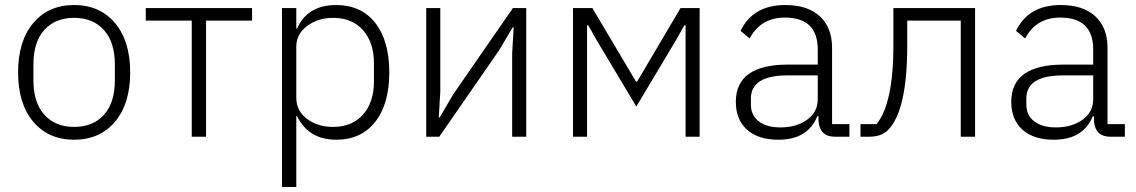

<svg xmlns="http://www.w3.org/2000/svg" viewBox="-20 -544 4520 764"><path d="M437.5 -59.5Q377 12 275 12Q173 12 112.5 -59.5Q52 -131 52 -256Q52 -381 112.5 -452.5Q173 -524 275 -524Q377 -524 437.5 -452.5Q498 -381 498 -256Q498 -131 437.5 -59.5ZM437 -224V-288Q437 -376 393.5 -424.5Q350 -473 275 -473Q200 -473 156.5 -425Q113 -377 113 -288V-224Q113 -136 156.5 -87.5Q200 -39 275 -39Q350 -39 393.5 -87Q437 -135 437 -224Z M743 0V-462H560V-512H983V-462H800V0Z M1102 200V-512H1159V-430H1162Q1203 -524 1318 -524Q1417 -524 1473 -453Q1529 -382 1529 -256Q1529 -130 1473 -59Q1417 12 1318 12Q1208 12 1162 -82H1159V200ZM1305 -39Q1381 -39 1424.5 -88Q1468 -137 1468 -220V-292Q1468 -375 1424.5 -424Q1381 -473 1305 -473Q1245 -473 1202 -440.5Q1159 -408 1159 -359V-156Q1159 -103 1201.5 -71Q1244 -39 1305 -39Z M1676 0V-512H1732V-180L1726 -77H1730L1783 -168L2021 -512H2074V0H2018V-332L2024 -435H2020L1966 -344L1728 0Z M2260 0V-512H2337L2511 -219H2515L2688 -512H2764V0H2708V-443H2703L2671 -386L2512 -120L2353 -386L2321 -443H2316V0Z M3360 0H3302Q3242 0 3237 -63V-81H3232Q3194 12 3077 12Q2997 12 2952.5 -28Q2908 -68 2908 -139Q2908 -287 3116 -287H3234V-347Q3234 -474 3103 -474Q3007 -474 2963 -391L2927 -421Q2976 -524 3105 -524Q3194 -524 3242.5 -479Q3291 -434 3291 -353V-50H3360ZM3085 -37Q3149 -37 3191.5 -67.5Q3234 -98 3234 -149V-244H3114Q2968 -244 2968 -152V-128Q2968 -85 2999.5 -61Q3031 -37 3085 -37Z M3404 0V-50H3468Q3535 -133 3535 -364V-512H3860V0H3803V-462H3590V-362Q3590 -103 3513 -26Q3486 0 3440 0Z M4456 0H4398Q4338 0 4333 -63V-81H4328Q4290 12 4173 12Q4093 12 4048.5 -28Q4004 -68 4004 -139Q4004 -287 4212 -287H4330V-347Q4330 -474 4199 -474Q4103 -474 4059 -391L4023 -421Q4072 -524 4201 -524Q4290 -524 4338.5 -479Q4387 -434 4387 -353V-50H4456ZM4181 -37Q4245 -37 4287.5 -67.5Q4330 -98 4330 -149V-244H4210Q4064 -244 4064 -152V-128Q4064 -85 4095.5 -61Q4127 -37 4181 -37Z"/></svg>

Font: IBM Plex Sans Light
Style: Regular
Weight: 300
Designer: Mike Abbink, Paul van der Laan, Pieter van Rosmalen
Foundry: Bold Monday
Version: Version 3.0